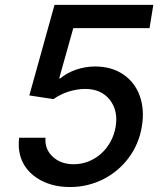

<svg xmlns="http://www.w3.org/2000/svg" viewBox="-20 -747 660 777"><path d="M57.5 -189.6H164.1Q160.5 -143.5 193.2 -112.9Q225.9 -82.4 278.1 -82.4Q309.7 -82.4 337.9 -93.6Q366.1 -104.8 388.7 -124.8Q411.2 -144.9 426.7 -172.6Q442.1 -200.3 447.8 -233Q459.2 -299.4 424 -343.4Q389.6 -387.1 323.9 -387.1Q307.9 -387.1 290.8 -384.2Q273.8 -381.4 257.1 -376.1Q240.4 -370.7 225 -363.1Q209.5 -355.5 196.7 -345.9L98.7 -360.8L200.6 -727.3H600.5L585.2 -633.2H276.6L219.5 -429.7H223.7Q236.5 -440.3 252.3 -449.2Q268.1 -458.1 286.2 -464.5Q304.3 -470.9 324 -474.4Q343.8 -478 364.3 -478Q430.8 -478 477.6 -446.7Q501.1 -431.1 518.1 -409.3Q535.2 -387.4 545.1 -360.4Q555 -333.5 557.5 -301.8Q560 -270.2 554 -235.1Q548.3 -199.6 534.6 -167.4Q521 -135.3 500.7 -108.1Q480.5 -81 454.5 -59.1Q428.6 -37.3 398.1 -21.8Q367.5 -6.4 333.5 1.8Q299.4 9.9 263.1 9.9Q197.4 9.9 147.7 -16Q97.3 -42.3 73.9 -86.5Q50.4 -130.7 57.5 -189.6Z"/></svg>

Font: Inter P Medium
Style: Italic
Weight: 500
Italic angle: 9.39999°
Designer: Rasmus Andersson
Foundry: rsms
Version: Version 3.018;git-588b23468